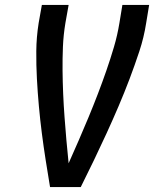

<svg xmlns="http://www.w3.org/2000/svg" viewBox="-20 -755 640 775"><path d="M182 0Q173 -54 164.5 -108Q156 -162 149 -216.5Q142 -271 137 -326Q132 -381 129 -436.5Q126 -492 126.5 -548.5Q127 -605 136 -662L149 -735H257L244 -662Q236 -614 234 -566Q232 -518 232.5 -470.5Q233 -423 235 -376Q237 -329 240.5 -282.5Q244 -236 248 -189.5Q252 -143 257 -96Q278 -143 298 -189Q318 -235 337.5 -282Q357 -329 375 -376Q393 -423 409.5 -470.5Q426 -518 440 -565.5Q454 -613 462 -662L474 -735H582L570 -662Q561 -604 542.5 -548Q524 -492 503 -436.5Q482 -381 458.5 -326Q435 -271 410 -216.5Q385 -162 359 -108Q333 -54 306 0Z"/></svg>

Font: Iosevka Curly SmBdEx
Style: Italic
Weight: 600
Width: 7
Italic angle: -9°
Monospace: yes
Designer: Belleve Invis
Foundry: Belleve Invis
Version: Version 11.1.0; ttfautohint (v1.8.3)